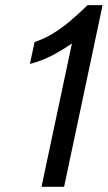

<svg xmlns="http://www.w3.org/2000/svg" viewBox="-20 -723 417 743"><path d="M140.6 0 258.3 -554.7Q214.4 -524.9 176.8 -505.9Q139.2 -486.8 95.7 -475.6L113.8 -560.1Q136.7 -567.9 163.6 -581.3Q190.4 -594.7 227.8 -622.8Q265.1 -650.9 318.8 -703.1H377L228 0Z"/></svg>

Font: Schibsted Grotesk
Style: Italic
Weight: 400
Italic angle: -12°
Designer: Bakken & Baeck AS, Henrik Kongsvoll
Foundry: Schibsted ASA
Version: Version 1.100; ttfautohint (v1.8.4.7-5d5b);gftools[0.9.25]